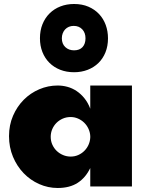

<svg xmlns="http://www.w3.org/2000/svg" viewBox="-20 -939 736 967"><path d="M351.1 -808.6Q337.9 -808.6 326.9 -804Q315.9 -799.3 308.1 -791Q300.3 -782.7 295.9 -771.2Q291.5 -759.8 291.5 -746.1Q291.5 -718.3 308.8 -701.9Q326.2 -685.5 353 -685.5Q380.9 -685.5 395.8 -701.9Q410.6 -718.3 410.6 -746.1Q410.6 -773.9 394.3 -791.3Q377.9 -808.6 351.1 -808.6ZM181.2 -746.1Q181.2 -785.6 194.1 -817.4Q207 -849.1 230 -871.8Q252.9 -894.5 284.4 -906.7Q315.9 -918.9 353 -918.9Q393.6 -918.9 425.3 -905.3Q457 -891.6 479 -868.2Q501 -844.7 512.5 -813.2Q523.9 -781.7 523.9 -746.1Q523.9 -707 511.2 -675.5Q498.5 -644 475.8 -621.8Q453.1 -599.6 421.6 -587.4Q390.1 -575.2 353 -575.2Q314.9 -575.2 283.2 -587.6Q251.5 -600.1 228.8 -622.8Q206.1 -645.5 193.6 -677Q181.2 -708.5 181.2 -746.1ZM434.6 -92.8Q411.1 -43.9 371.1 -18.1Q331.1 7.8 270.5 7.8Q221.7 7.8 177.2 -12Q132.8 -31.7 99.1 -66.7Q65.4 -101.6 45.4 -149.4Q25.4 -197.3 25.4 -253.4Q25.4 -309.1 45.7 -356Q65.9 -402.8 99.9 -436.8Q133.8 -470.7 178 -489.5Q222.2 -508.3 270.5 -508.3Q295.4 -508.3 319.6 -501.7Q343.8 -495.1 365.5 -480.7Q387.2 -466.3 405 -444.3Q422.9 -422.4 434.6 -391.6V-508.3H644.5V0H434.6ZM434.6 -253.9Q433.6 -273.4 425.3 -291Q417 -308.6 403.6 -321.5Q390.1 -334.5 372.6 -342Q355 -349.6 335.9 -349.6Q314.5 -349.6 296.1 -341.6Q277.8 -333.5 264.4 -320.1Q251 -306.6 243.2 -288.6Q235.4 -270.5 235.4 -250Q235.4 -228.5 243.7 -210.2Q252 -191.9 265.9 -178.7Q279.8 -165.5 297.9 -158Q315.9 -150.4 335.9 -150.4Q356.4 -150.4 374 -158.2Q391.6 -166 404.8 -179.2Q418 -192.4 425.8 -209.7Q433.6 -227.1 434.6 -246.1Z"/></svg>

Font: Paytone One
Style: Regular
Weight: 400
Designer: vernon adams
Foundry: vernon adams
Version: 1.000